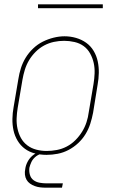

<svg xmlns="http://www.w3.org/2000/svg" viewBox="-20 -709 540 889"><path d="M195 8Q168 8 142 1.5Q116 -5 95.5 -20Q75 -35 61.5 -57.5Q48 -80 42.5 -105.5Q37 -131 37.5 -158.5Q38 -186 43 -213L65 -343Q69 -369 77 -394Q85 -419 99 -442Q113 -465 133.5 -484.5Q154 -504 178 -516Q202 -528 228 -534.5Q254 -541 279 -541Q306 -541 332 -533.5Q358 -526 379 -511Q400 -496 413.5 -473.5Q427 -451 432.5 -425Q438 -399 437.5 -371.5Q437 -344 432 -317L411 -187Q406 -161 398 -136Q390 -111 376 -88Q362 -65 341.5 -46Q321 -27 297 -14.5Q273 -2 247 3Q221 8 196 8Q196 8 195.5 8Q195 8 195 8ZM196 -10Q219 -10 243 -14.5Q267 -19 289 -30.5Q311 -42 329 -60Q347 -78 360 -99Q373 -120 380.5 -143Q388 -166 391 -190L413 -320Q417 -344 418 -369Q419 -394 414 -417Q409 -440 397.5 -461Q386 -482 367.5 -495.5Q349 -509 325 -514.5Q301 -520 277 -520Q253 -520 229.5 -515Q206 -510 184.5 -498.5Q163 -487 145 -469Q127 -451 114.5 -430Q102 -409 95 -386Q88 -363 84 -340L62 -210Q58 -186 57 -161.5Q56 -137 61 -113.5Q66 -90 77 -70Q88 -50 106.5 -36Q125 -22 148.5 -16Q172 -10 196 -10ZM192 160Q179 160 166 158.5Q153 157 141 152.5Q129 148 119 141Q109 134 103 123.5Q97 113 95.5 100Q94 87 97 73Q99 57 107.5 40.5Q116 24 130 12Q144 0 161 -5Q178 -10 195 -10L194 0Q180 0 166.5 4.5Q153 9 142 19Q131 29 125 42Q119 55 116 68Q114 85 118.5 100.5Q123 116 135 125Q147 134 163 137Q179 140 196 140H271L267 160ZM156 -671V-689H456V-671Z"/></svg>

Font: Iosevka Curly Thin Oblique
Style: Regular
Weight: 100
Italic angle: -9°
Monospace: yes
Designer: Belleve Invis
Foundry: Belleve Invis
Version: Version 11.1.0; ttfautohint (v1.8.3)